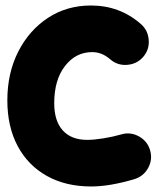

<svg xmlns="http://www.w3.org/2000/svg" viewBox="-20 -592 563 688"><path d="M493.2 -388.2Q470.7 -362.3 435.8 -359.6Q400.9 -356.9 375 -379.4Q345.2 -405.3 310.5 -405.3Q251.5 -405.3 212.9 -355.5Q174.3 -305.7 174.3 -222.2Q174.3 -158.7 204.8 -124.8Q235.4 -90.8 292.5 -90.8Q316.9 -90.8 351.6 -96.4Q386.2 -102.1 414.6 -110.4Q447.8 -120.1 478.3 -103Q508.8 -85.9 518.1 -52.7Q527.3 -19.5 510.5 10.5Q493.7 40.5 460.4 50.3Q372.6 76.2 306.6 76.2Q215.3 76.2 147.7 38.3Q80.1 0.5 43.2 -68.8Q6.3 -138.2 6.3 -232.4Q6.3 -330.1 45.4 -407Q84.5 -483.9 152.1 -528.1Q219.7 -572.3 305.7 -572.3Q408.7 -572.3 484.4 -506.3Q510.3 -483.9 512.9 -449Q515.6 -414.1 493.2 -388.2Z"/></svg>

Font: Mikhak-DS1-FD Black
Style: Regular
Weight: 900
Designer: Amin Abedi
Version: Version 3.2